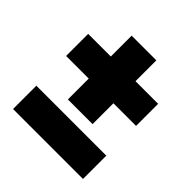

<svg xmlns="http://www.w3.org/2000/svg" viewBox="-185 -845 990 990"><g transform="rotate(45 310.0 -350.0)"><path d="M565 0H55V-170H565ZM565 -387H400V-235H220V-387H55V-548H220V-700H400V-548H565Z"/></g></svg>

Font: Montserrat-Alt1 Black
Style: Regular
Weight: 900
Designer: Differentunic
Foundry: Differentunic
Version: Version 7.222